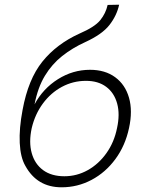

<svg xmlns="http://www.w3.org/2000/svg" viewBox="-20 -781 640 817"><path d="M242 16Q138 16 88 -75Q67 -111 64 -172.5Q61 -234 76 -313Q100 -444 160.5 -519Q221 -594 318 -638Q383 -666 406.5 -695Q430 -724 438 -760L487 -761Q477 -715 446 -675Q415 -635 343 -602Q288 -577 244.5 -542.5Q201 -508 171 -458.5Q141 -409 127 -337Q163 -404 226.5 -444Q290 -484 363 -484Q427 -484 470 -452.5Q513 -421 529 -365Q545 -309 529 -236Q513 -161 471 -104Q429 -47 369.5 -15.5Q310 16 242 16ZM254 -31Q307 -31 353.5 -57Q400 -83 433 -129.5Q466 -176 478 -236Q491 -295 478.5 -340.5Q466 -386 432 -411.5Q398 -437 346 -437Q291 -437 243.5 -411.5Q196 -386 162.5 -340.5Q129 -295 115 -236Q102 -176 115 -129.5Q128 -83 163.5 -57Q199 -31 254 -31Z"/></svg>

Font: Geist Mono ExtraLight
Style: Italic
Weight: 200
Italic angle: -12°
Monospace: yes
Designer: Basement.studio, Andrés Briganti, Mateo Zaragoza
Foundry: Basement.studio, Vercel, Andrés Briganti, Guido Ferreyra, Mateo Zaragoza
Version: Version 1.500; ttfautohint (v1.8.4.7-5d5b)